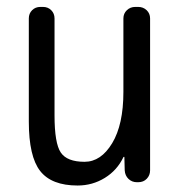

<svg xmlns="http://www.w3.org/2000/svg" viewBox="-20 -540 540 569"><path d="M210 9.8Q132.8 9.8 99.1 -33.2Q65.4 -76.2 65.4 -179.7V-485.4Q65.4 -500 75.2 -509.8Q85 -519.5 99.6 -519.5H107.4Q122.1 -519.5 131.8 -509.8Q141.6 -500 141.6 -485.4V-198.2Q141.6 -115.2 160.2 -87.9Q178.7 -60.5 230.5 -60.5Q279.3 -60.5 312.5 -115.7Q345.7 -170.9 345.7 -267.6V-485.4Q345.7 -500 356 -509.8Q366.2 -519.5 380.9 -519.5H389.6Q404.3 -519.5 414.6 -509.8Q424.8 -500 424.8 -485.4V-35.2Q424.8 -20.5 415 -10.3Q405.3 0 389.6 0H385.7Q371.1 0 360.8 -9.8Q350.6 -19.5 349.6 -35.2L348.6 -74.2Q348.6 -75.2 347.7 -75.2Q345.7 -75.2 345.7 -74.2Q327.1 -35.2 290.5 -12.7Q253.9 9.8 210 9.8Z"/></svg>

Font: Rounded-L Mgen+ 2m regular
Style: Regular
Weight: 400
Designer: [Source Han Sans]
Ryoko NISHIZUKA  (kana & ideographs); Paul D. Hunt (Latin, Greek & Cyrillic); Wenlong ZHANG  (bopomofo
Version: Version 1.059.20150602